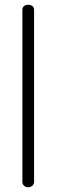

<svg xmlns="http://www.w3.org/2000/svg" viewBox="-20 -786 238 806"><path d="M98 0Q88 0 81 -6.5Q74 -13 74 -21V-745Q74 -755 81 -760.5Q88 -766 98 -766Q109 -766 116 -760.5Q123 -755 123 -745V-21Q123 -13 116 -6.5Q109 0 98 0Z"/></svg>

Font: Dosis Light
Style: Regular
Weight: 300
Designer: EdgarTolentino, PabloImpallari, IginoMarini
Foundry: EdgarTolentino, PabloImpallari, IginoMarini
Version: Version 3.001; ttfautohint (v1.8.2)